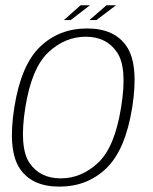

<svg xmlns="http://www.w3.org/2000/svg" viewBox="-20 -707 582 732"><path d="M206.5 4.5Q312.5 4.5 385.2 -65.2Q458 -135 484 -297Q509.5 -458.5 463.8 -528.5Q418 -598.5 312 -598.5Q205.5 -598.5 132.8 -528.8Q60 -459 34.5 -297Q9 -135.5 54.8 -65.5Q100.5 4.5 206.5 4.5ZM211.5 -27Q132 -27 92.2 -86.2Q52.5 -145.5 76.5 -297Q100.5 -447.5 164 -507.2Q227.5 -567 307 -567Q386 -567 426.2 -507.5Q466.5 -448 441.5 -297Q417.5 -146 354 -86.5Q290.5 -27 211.5 -27ZM321 -630.5H347.5L422.5 -687H386ZM223.5 -630.5H249.5L323 -687H287.5Z"/></svg>

Font: Anybody UltraCondensed Thin ExtraLight
Style: Italic
Weight: 250
Italic angle: -10°
Version: Version 1.111